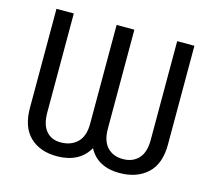

<svg xmlns="http://www.w3.org/2000/svg" viewBox="-103 -837 1085 973"><g transform="rotate(15 439.5 -350.5)"><path d="M801.3 -710.9V-191.9Q801.3 -91.3 746.3 -40.5Q691.4 10.3 599.1 10.3Q543.9 10.3 503.2 -11.2Q462.4 -32.7 439 -76.7Q414.1 -32.7 371.6 -11.2Q329.1 10.3 272 10.3Q182.6 10.3 130.1 -40.5Q77.6 -91.3 77.6 -191.9V-710.9H168.5V-191.9Q168.5 -127.4 196.3 -95Q224.1 -62.5 272 -62.5Q327.1 -62.5 360.1 -95Q393.1 -127.4 393.1 -191.9V-710.9H486.3V-191.9Q486.3 -127.4 516.8 -95Q547.4 -62.5 599.1 -62.5Q650.4 -62.5 680.7 -95Q710.9 -127.4 710.9 -191.9V-710.9Z"/></g></svg>

Font: Roboto Web
Style: Regular
Weight: 400
Designer: Google
Version: Version 1.200310; 2013